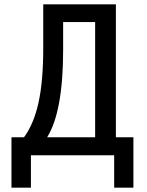

<svg xmlns="http://www.w3.org/2000/svg" viewBox="-20 -718 680 888"><path d="M33 -83H91Q136 -144 158 -243Q180 -342 180 -496V-698H516V-83H597V150H508V0H123V150H33ZM420 -83V-616H272V-487Q272 -202 198 -83Z"/></svg>

Font: Writer
Style: Regular
Weight: 400
Monospace: yes
Designer: Mike Abbink, Paul van der Laan, Pieter van Rosmalen
Foundry: Bold Monday
Version: Version 2.001 2020